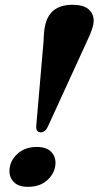

<svg xmlns="http://www.w3.org/2000/svg" viewBox="-20 -752 402 782"><path d="M275.5 -732.5Q320 -732.5 340.8 -714.2Q361.5 -696 361.5 -668Q361.5 -653 354.2 -631.5Q347 -610 334.5 -584.5L175 -236.5Q164.5 -213 146 -213Q126.5 -213 127.5 -238L157.5 -585Q158.5 -627 164.5 -651.5Q184 -732.5 275.5 -732.5ZM93.5 9Q56 9 37 -9.8Q18 -28.5 18.5 -57Q19.5 -96.5 50.5 -125Q81.5 -153.5 130 -153.5Q168.5 -153.5 187.5 -134.5Q206.5 -115.5 206 -87Q205 -49.5 174.8 -20.2Q144.5 9 93.5 9Z"/></svg>

Font: Fraunces 144pt S050
Style: Bold Italic
Weight: 700
Italic angle: -16°
Version: Version 1.000; ttfautohint (v1.8.3)